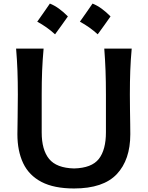

<svg xmlns="http://www.w3.org/2000/svg" viewBox="-20 -1044 829 1077"><path d="M395.5 13.2Q283.2 13.2 212.9 -23.4Q142.6 -60.1 110.1 -128.4Q77.6 -196.8 77.6 -291.5Q77.6 -323.7 78.9 -386Q80.1 -448.2 80.1 -513.7Q80.1 -587.4 77.9 -647.2Q75.7 -707 70.3 -771.5H224.6Q218.8 -707 216.3 -647.2Q213.9 -587.4 213.9 -513.7V-300.8Q213.9 -203.6 255.4 -152.6Q296.9 -101.6 395.5 -99.1Q494.6 -101.6 534.4 -152.6Q574.2 -203.6 574.2 -301.8V-513.7Q574.2 -587.4 572 -647.2Q569.8 -707 564.9 -771.5H718.8Q712.9 -707 710.7 -647.2Q708.5 -587.4 708.5 -513.7Q708.5 -470.2 709.2 -426.8Q710 -383.3 710.4 -347.7Q710.9 -312 710.9 -291Q710.9 -147.5 635 -67.1Q559.1 13.2 395.5 13.2ZM499.1 -1023.9Q524.8 -1013.7 550.1 -995.4Q575.3 -977.1 600 -951.9Q582.9 -927.2 564.9 -902.2Q546.9 -877.2 528.1 -851.5Q483 -892.8 428.2 -922.4Q446.4 -948.1 463.9 -973.1Q481.3 -998.1 499.1 -1023.9ZM259.8 -1023.9Q285.6 -1013.7 310.8 -995.4Q336.1 -977.1 360.8 -951.9Q343.6 -927.2 325.6 -902.2Q307.6 -877.2 288.8 -851.5Q243.7 -892.8 188.9 -922.4Q207.2 -948.1 224.6 -973.1Q242.1 -998.1 259.8 -1023.9Z"/></svg>

Font: Pinar DS1 SemiBold
Style: Regular
Weight: 600
Designer: Amin Abedi
Version: Version 3.000